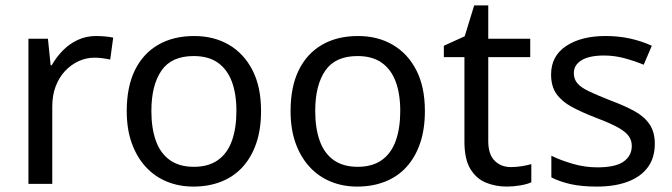

<svg xmlns="http://www.w3.org/2000/svg" viewBox="-20 -679 2483 709"><path d="M335 -546Q350 -546 367.5 -544.5Q385 -543 398 -540L387 -459Q374 -462 358.5 -464Q343 -466 329 -466Q298 -466 270 -453Q242 -440 220 -416.5Q198 -393 185.5 -360Q173 -327 173 -286V0H85V-536H157L167 -438H171Q188 -468 212 -492.5Q236 -517 267 -531.5Q298 -546 335 -546Z M944 -269Q944 -202 926.5 -150.5Q909 -99 876.5 -63Q844 -27 797.5 -8.5Q751 10 694 10Q641 10 596 -8.5Q551 -27 518 -63Q485 -99 466.5 -150.5Q448 -202 448 -269Q448 -358 478 -419.5Q508 -481 564 -513.5Q620 -546 697 -546Q770 -546 825.5 -513.5Q881 -481 912.5 -419.5Q944 -358 944 -269ZM539 -269Q539 -206 555.5 -159.5Q572 -113 607 -88Q642 -63 696 -63Q750 -63 785 -88Q820 -113 836.5 -159.5Q853 -206 853 -269Q853 -333 836 -378Q819 -423 784.5 -447.5Q750 -472 695 -472Q613 -472 576 -418Q539 -364 539 -269Z M1549 -269Q1549 -202 1531.5 -150.5Q1514 -99 1481.5 -63Q1449 -27 1402.5 -8.5Q1356 10 1299 10Q1246 10 1201 -8.5Q1156 -27 1123 -63Q1090 -99 1071.5 -150.5Q1053 -202 1053 -269Q1053 -358 1083 -419.5Q1113 -481 1169 -513.5Q1225 -546 1302 -546Q1375 -546 1430.5 -513.5Q1486 -481 1517.5 -419.5Q1549 -358 1549 -269ZM1144 -269Q1144 -206 1160.5 -159.5Q1177 -113 1212 -88Q1247 -63 1301 -63Q1355 -63 1390 -88Q1425 -113 1441.5 -159.5Q1458 -206 1458 -269Q1458 -333 1441 -378Q1424 -423 1389.5 -447.5Q1355 -472 1300 -472Q1218 -472 1181 -418Q1144 -364 1144 -269Z M1867 -62Q1887 -62 1908 -65.5Q1929 -69 1942 -73V-6Q1928 1 1902 5.5Q1876 10 1852 10Q1810 10 1774.5 -4.5Q1739 -19 1717 -55Q1695 -91 1695 -156V-468H1619V-510L1696 -545L1731 -659H1783V-536H1938V-468H1783V-158Q1783 -109 1806.5 -85.5Q1830 -62 1867 -62Z M2398 -148Q2398 -96 2372 -61Q2346 -26 2298 -8Q2250 10 2184 10Q2128 10 2087.5 1Q2047 -8 2016 -24V-104Q2048 -88 2093.5 -74.5Q2139 -61 2186 -61Q2253 -61 2283 -82.5Q2313 -104 2313 -140Q2313 -160 2302 -176Q2291 -192 2262.5 -208Q2234 -224 2181 -244Q2129 -264 2092 -284Q2055 -304 2035 -332Q2015 -360 2015 -404Q2015 -472 2070.5 -509Q2126 -546 2216 -546Q2265 -546 2307.5 -536.5Q2350 -527 2387 -510L2357 -440Q2323 -454 2286 -464Q2249 -474 2210 -474Q2156 -474 2127.5 -456.5Q2099 -439 2099 -409Q2099 -387 2112 -371.5Q2125 -356 2155.5 -341.5Q2186 -327 2237 -307Q2288 -288 2324 -268Q2360 -248 2379 -219.5Q2398 -191 2398 -148Z"/></svg>

Font: Noto Sans Oriya
Style: Regular
Weight: 400
Designer: Amélie Bonet and Sol Matas
Foundry: Google LLC
Version: Version 2.006